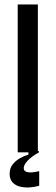

<svg xmlns="http://www.w3.org/2000/svg" viewBox="-20 -680 249 857"><path d="M59 0V-660H149V0ZM155 149Q135 155 112.5 156.5Q90 158 69.5 153Q49 148 36 134Q23 120 23 96Q23 71 36.5 54Q50 37 69.5 26Q89 15 107 10V-5H154V0Q120 19 103 37.5Q86 56 86 70Q86 80 93 84.5Q100 89 111.5 89.5Q123 90 134.5 88Q146 86 155 84Z"/></svg>

Font: Bricolage Grotesque 36pt Condensed
Style: Regular
Weight: 400
Width: 3
Designer: Mathieu Triay
Foundry: Atelier Triay
Version: Version 1.001;gftools[0.9.33.dev8+g029e19f]